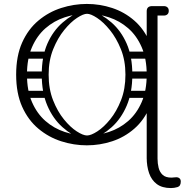

<svg xmlns="http://www.w3.org/2000/svg" viewBox="-20 -730 958 975"><path d="M421 8Q355 8 291 -12.5Q227 -33 175 -76.5Q123 -120 92.5 -188Q62 -256 62 -351Q62 -446 92.5 -514Q123 -582 175 -625.5Q227 -669 291 -689.5Q355 -710 421 -710Q487 -710 549.5 -689.5Q612 -669 662 -625.5Q712 -582 741 -514Q770 -446 770 -351Q770 -256 741 -188Q712 -120 662 -76.5Q612 -33 549.5 -12.5Q487 8 421 8ZM421 -42Q479 -42 533.5 -60Q588 -78 631 -115.5Q674 -153 699.5 -211.5Q725 -270 725 -351Q725 -432 699.5 -490.5Q674 -549 631 -586.5Q588 -624 533.5 -642Q479 -660 421 -660Q363 -660 308.5 -642Q254 -624 211 -586.5Q168 -549 142.5 -490.5Q117 -432 117 -351Q117 -270 142.5 -211.5Q168 -153 211 -115.5Q254 -78 308.5 -60Q363 -42 421 -42ZM753 101Q725 101 725 75V-673Q725 -699 753 -699Q780 -699 780 -673V75Q780 101 753 101ZM727 -675Q727 -680 730 -685Q733 -690 737 -694Q739 -696 744.5 -697.5Q750 -699 761 -699H812Q824 -699 831 -692Q837 -686 837 -675Q837 -664 831 -658Q824 -651 812 -651H761Q750 -651 744.5 -653Q739 -655 736 -658Q734 -660 730.5 -664.5Q727 -669 727 -675ZM780 -9V76Q780 100 785.5 122Q791 144 806 158Q821 172 851 172Q855 172 863 171Q871 170 877 170Q885 170 891.5 175.5Q898 181 898 192Q898 215 881.5 220Q865 225 848 225Q803 225 776 204.5Q749 184 737 149Q725 114 725 71V-9ZM222 -252Q222 -243 217 -238Q212 -233 205 -233H110Q94 -233 94 -252Q94 -269 111 -269H205Q222 -269 222 -252ZM220 -451Q220 -442 215 -437Q210 -432 203 -432H108Q92 -432 92 -451Q92 -468 109 -468H203Q220 -468 220 -451ZM214 -350Q214 -341 209 -336Q204 -331 197 -331H102Q86 -331 86 -350Q86 -367 103 -367H197Q214 -367 214 -350ZM613 -252Q613 -269 630 -269H724Q741 -269 741 -252Q741 -233 725 -233H630Q623 -233 618 -238Q613 -243 613 -252ZM615 -451Q615 -468 632 -468H726Q743 -468 743 -451Q743 -432 727 -432H632Q625 -432 620 -437Q615 -442 615 -451ZM621 -350Q621 -367 638 -367H732Q749 -367 749 -350Q749 -331 733 -331H638Q631 -331 626 -336Q621 -341 621 -350ZM439 -18 422 -42Q442 -42 474.5 -63Q507 -84 539.5 -124Q572 -164 594.5 -221Q617 -278 617 -351Q617 -423 594 -480Q571 -537 538 -577.5Q505 -618 473 -639Q441 -660 422 -660L438 -680Q498 -658 546.5 -615.5Q595 -573 623.5 -508Q652 -443 652 -351Q652 -260 623.5 -193.5Q595 -127 547 -84Q499 -41 439 -18ZM405 -18Q346 -41 297.5 -84Q249 -127 220.5 -193.5Q192 -260 192 -351Q192 -443 220.5 -508Q249 -573 298 -615.5Q347 -658 406 -680L422 -660Q403 -660 371 -639Q339 -618 306 -577.5Q273 -537 250 -480Q227 -423 227 -351Q227 -278 249.5 -221Q272 -164 304.5 -124Q337 -84 369.5 -63Q402 -42 422 -42Z"/></svg>

Font: Nsibidi Libre Uzo
Style: Regular
Weight: 400
Designer: Oluwaseun Badejo
Version: Version 1.021